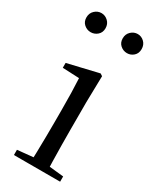

<svg xmlns="http://www.w3.org/2000/svg" viewBox="-198 -831 728 889"><g transform="rotate(30 166.0 -386.0)"><path d="M66 -670Q46 -670 30.5 -683.5Q15 -697 15 -720Q15 -743 30.5 -757.5Q46 -772 66 -772Q86 -772 101.5 -757.5Q117 -743 117 -720Q117 -697 101.5 -683.5Q86 -670 66 -670ZM260 -670Q240 -670 224.5 -683.5Q209 -697 209 -720Q209 -743 224.5 -757.5Q240 -772 260 -772Q280 -772 295 -757.5Q310 -743 310 -720Q310 -697 295 -683.5Q280 -670 260 -670ZM43 0V-28L153 -39H184L290 -28V0ZM126 0Q127 -24 128 -65Q129 -106 129.5 -150.5Q130 -195 130 -229V-289Q130 -340 129 -381Q128 -422 126 -459L37 -463V-489L202 -528L214 -520L211 -380V-229Q211 -195 211.5 -150.5Q212 -106 213 -65Q214 -24 215 0Z"/></g></svg>

Font: Noto Serif SC
Style: Regular
Weight: 400
Designer: Ryoko NISHIZUKA 西塚涼子 (kana & ideographs); Frank Grießhammer (Latin, Greek & Cyrillic); Wenlong ZHANG 张文龙 (bopomofo); San
Foundry: Adobe
Version: Version 2.002-H1;hotconv 1.1.0;makeotfexe 2.6.0